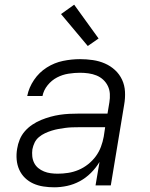

<svg xmlns="http://www.w3.org/2000/svg" viewBox="-20 -790 640 818"><path d="M211 8Q188 8 165 4.5Q142 1 122 -8Q102 -17 86.5 -32Q71 -47 62 -67Q53 -87 51 -110Q49 -133 53 -156Q56 -176 64 -195.5Q72 -215 86 -231Q100 -247 118 -259Q136 -271 155.5 -279Q175 -287 195 -292.5Q215 -298 235 -301Q255 -304 275 -305Q295 -306 315 -306H438L446 -354Q449 -372 448 -390Q447 -408 439.5 -423.5Q432 -439 419.5 -450.5Q407 -462 391 -468.5Q375 -475 357 -477.5Q339 -480 321 -480Q297 -480 271.5 -476Q246 -472 223 -460Q200 -448 183 -427Q166 -406 161 -381H96Q103 -417 125 -449.5Q147 -482 179.5 -502.5Q212 -523 248.5 -530.5Q285 -538 321 -538Q349 -538 376 -534Q403 -530 427 -519.5Q451 -509 470 -491.5Q489 -474 500 -450.5Q511 -427 512.5 -399.5Q514 -372 509 -344L452 0H387L404 -100Q389 -75 367.5 -53.5Q346 -32 320 -18Q294 -4 266 2Q238 8 211 8ZM226 -50Q248 -50 270.5 -53.5Q293 -57 314.5 -66Q336 -75 355 -90Q374 -105 388 -124Q402 -143 410 -164.5Q418 -186 422 -208L428 -248H315Q301 -248 286.5 -247.5Q272 -247 257.5 -245Q243 -243 229 -240.5Q215 -238 200.5 -233.5Q186 -229 172 -222.5Q158 -216 146 -206Q134 -196 127.5 -182.5Q121 -169 118 -154Q116 -139 117.5 -124Q119 -109 125.5 -96Q132 -83 143 -74Q154 -65 167.5 -59.5Q181 -54 196 -52Q211 -50 226 -50ZM354 -594 240 -730 296 -770 400 -626Z"/></svg>

Font: Iosevka Curly LtExObl
Style: Regular
Weight: 300
Width: 7
Italic angle: -9°
Monospace: yes
Designer: Belleve Invis
Foundry: Belleve Invis
Version: Version 11.1.0; ttfautohint (v1.8.3)